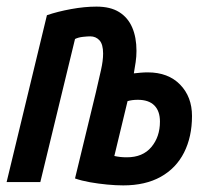

<svg xmlns="http://www.w3.org/2000/svg" viewBox="-58 -551 638 581"><path d="M315 10Q293 10 266.5 7.5Q240 5 214.5 0.5Q189 -4 169 -11L232 -271Q241 -310 247.5 -338.5Q254 -367 254 -389Q254 -417 243 -429Q232 -441 215 -441Q207 -441 193 -439.5Q179 -438 169 -433L64 0H-38L84 -505Q116 -516 157 -523.5Q198 -531 234 -531Q276 -531 302.5 -514.5Q329 -498 342 -468Q355 -438 355 -397Q355 -380 352.5 -363Q350 -346 347 -329Q356 -330 367 -331Q378 -332 389 -332Q451 -332 487 -295Q523 -258 523 -200Q523 -137 499 -89.5Q475 -42 428.5 -16Q382 10 315 10ZM326 -75Q374 -75 400 -106Q426 -137 426 -183Q426 -215 409 -232Q392 -249 359 -249Q350 -249 342.5 -248Q335 -247 328 -245L288 -79Q297 -77 306 -76Q315 -75 326 -75Z"/></svg>

Font: Ubuntu Sans Mono SemiBold
Style: Italic
Weight: 600
Italic angle: -13.5°
Monospace: yes
Designer: Dalton Maag Ltd
Foundry: Dalton Maag Ltd
Version: Version 1.006